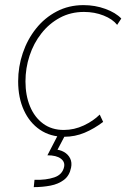

<svg xmlns="http://www.w3.org/2000/svg" viewBox="-20 -540 519 769"><path d="M237.3 7.8Q181.6 7.8 140.1 -20.3Q98.6 -48.3 75.7 -98.4Q52.7 -148.4 52.7 -214.4Q52.7 -272.9 71.3 -327.6Q89.8 -382.3 124.3 -425.5Q158.7 -468.8 207 -494.1Q255.4 -519.5 314.5 -519.5Q360.8 -519.5 402.1 -504.4Q443.4 -489.3 465.8 -465.8L449.2 -440.4Q431.2 -463.4 395 -477.8Q358.9 -492.2 316.4 -492.2Q263.2 -492.2 220 -469Q176.8 -445.8 145.8 -406.2Q114.7 -366.7 98.4 -316.9Q82 -267.1 82 -213.9Q82 -158.2 100.1 -114.3Q118.2 -70.3 152.6 -44.9Q187 -19.5 235.4 -19.5Q277.3 -19.5 315.7 -37.6Q354 -55.7 379.4 -81.1L393.1 -51.8Q357.9 -24.9 319.1 -8.5Q280.3 7.8 237.3 7.8ZM115.2 209.5 118.2 180.2Q164.6 181.6 197.5 170.4Q230.5 159.2 236.8 127.9Q240.7 107.9 223.1 95Q205.6 82 169.9 82L212.4 0H241.7L200.7 78.1L196.3 58.1Q219.2 59.1 236.1 68.6Q252.9 78.1 261 94.5Q269 110.8 264.6 131.8Q258.3 163.6 236.1 180.4Q213.9 197.3 182.1 203.4Q150.4 209.5 115.2 209.5Z"/></svg>

Font: Reddit Sans ExtraLight
Style: Italic
Weight: 250
Italic angle: -11.25°
Designer: Stephen Hutchings
Version: Version 1.013